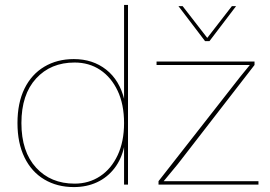

<svg xmlns="http://www.w3.org/2000/svg" viewBox="-20 -750 1097 780"><path d="M280 10Q212 10 160 -21Q108 -52 79.5 -110.5Q51 -169 51 -250Q51 -332 79.5 -390Q108 -448 160 -479Q212 -510 280 -510Q357 -510 411.5 -467Q466 -424 485 -345L484 -343V-730H500V0H484V-159L485 -157Q474 -104 445 -66.5Q416 -29 374 -9.5Q332 10 280 10ZM283 -4Q341 -4 386.5 -34Q432 -64 458 -119.5Q484 -175 484 -250Q484 -326 458 -381Q432 -436 387 -466Q342 -496 283 -496Q186 -496 126.5 -431Q67 -366 67 -250Q67 -134 126.5 -69Q186 -4 283 -4ZM624 0V-14L955 -437L995 -486H927H616V-500H1014V-486L702 -83L645 -14H727H1030V0ZM939 -725 831 -583H813L705 -725H722L822 -596L922 -725Z"/></svg>

Font: Work Sans Thin
Style: Regular
Weight: 250
Designer: Wei Huang
Foundry: Wei Huang
Version: Version 2.012